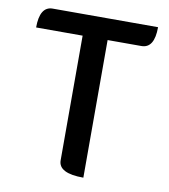

<svg xmlns="http://www.w3.org/2000/svg" viewBox="-83 -808 775 878"><g transform="rotate(10 305.0 -368.5)"><path d="M363 0Q247 0 247 -60V-639H31Q31 -737 91 -737H580Q580 -639 520 -639H363V0Z"/></g></svg>

Font: Swei Half Moon CJK TC
Style: Medium
Weight: 500
Version: Version 2.125